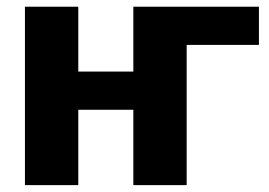

<svg xmlns="http://www.w3.org/2000/svg" viewBox="-20 -538 783 558"><path d="M732.5 -407.5H522.5V0H367.5V-219H207.5V0H52.5V-518.5H207.5V-330H367.5V-518.5H732.5Z"/></svg>

Font: Lato
Style: Regular
Weight: 900
Designer: Lukasz Dziedzic with Adam Twardoch and Botio Nikoltchev
Foundry: tyPoland Lukasz Dziedzic
Version: Version 2.010; 2014-09-01; http://www.latofonts.com/; ttfaut